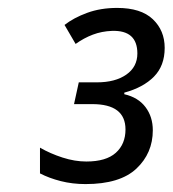

<svg xmlns="http://www.w3.org/2000/svg" viewBox="-20 -874 436 485"><path d="M196 -409Q163 -409 133.5 -416.5Q104 -424 81 -436V-501Q107 -486 138 -476Q169 -466 198 -466Q248 -466 272.5 -488Q297 -510 297 -547Q297 -611 213 -611H167L179 -666H225Q271 -666 299 -685.5Q327 -705 327 -739Q327 -798 263 -796Q237 -795 214.5 -786.5Q192 -778 171 -763L143 -811Q166 -829 200 -841.5Q234 -854 276 -854Q336 -854 366 -825.5Q396 -797 396 -753Q396 -708 369 -680.5Q342 -653 294 -640V-636Q329 -628 347.5 -603.5Q366 -579 366 -545Q366 -487 324.5 -448Q283 -409 196 -409Z"/></svg>

Font: Noto Sans
Style: Italic
Weight: 400
Italic angle: -12°
Designer: Monotype Design Team
Foundry: Monotype Imaging Inc.
Version: Version 2.013; ttfautohint (v1.8.4.7-5d5b)